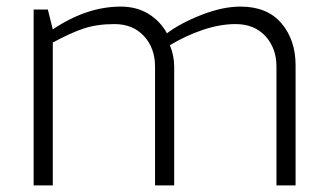

<svg xmlns="http://www.w3.org/2000/svg" viewBox="-20 -562 994 582"><path d="M82 -533H125L140 -473Q243 -542 346 -542Q394 -542 430 -520Q466 -498 486 -461Q527 -492 591 -517Q655 -542 709 -542Q790 -542 833 -491.5Q876 -441 876 -364V0H818V-360Q818 -416 784.5 -452.5Q751 -489 694 -489Q647 -489 595 -471.5Q543 -454 495 -425Q508 -393 508 -360V0H450V-360Q450 -416 416.5 -452.5Q383 -489 327 -489Q274 -489 233.5 -475.5Q193 -462 140 -433V0H82Z"/></svg>

Font: Exo Light
Style: Regular
Weight: 300
Designer: Natanael Gama
Foundry: Natanael Gama
Version: Version 1.500; ttfautohint (v1.6)